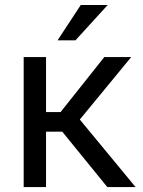

<svg xmlns="http://www.w3.org/2000/svg" viewBox="-20 -760 580 780"><path d="M232.9 -225.1 416 0H530.8L304.2 -274.4L513.2 -528.3H403.8L226.1 -304.7H167V-528.3H76.2V0H167V-225.1ZM308.1 -739.7 213.9 -596.2H286.6L417.5 -739.7Z"/></svg>

Font: FAU Chimera
Style: Regular
Weight: 400
Version: Version 1.002;hotconv 1.0.117;makeotfexe 2.5.65602